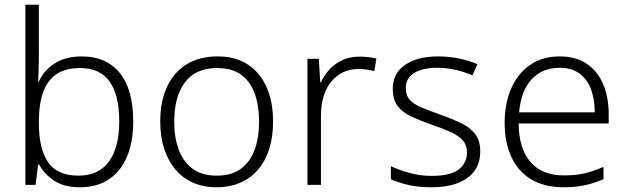

<svg xmlns="http://www.w3.org/2000/svg" viewBox="-20 -780 2644 810"><path d="M144 -550Q144 -521 143 -489Q142 -457 141 -436H144Q164 -482 210 -512Q256 -542 325 -542Q428 -542 485 -472.5Q542 -403 542 -267Q542 -183 516.5 -121Q491 -59 441 -24.5Q391 10 317 10Q250 10 208 -18Q166 -46 145 -86H141L130 0H87V-760H144ZM318 -493Q256 -493 218 -467Q180 -441 162 -391Q144 -341 144 -267V-260Q144 -153 182.5 -96Q221 -39 311 -39Q396 -39 439.5 -98.5Q483 -158 483 -268Q483 -380 442 -436.5Q401 -493 318 -493Z M1132 -267Q1132 -204 1116.5 -153.5Q1101 -103 1070.5 -66.5Q1040 -30 995.5 -10Q951 10 893 10Q838 10 794 -9.5Q750 -29 719.5 -65.5Q689 -102 672.5 -153Q656 -204 656 -267Q656 -353 685 -414.5Q714 -476 768 -509Q822 -542 897 -542Q974 -542 1026 -507.5Q1078 -473 1105 -411.5Q1132 -350 1132 -267ZM715 -267Q715 -199 734.5 -147.5Q754 -96 793.5 -67.5Q833 -39 894 -39Q956 -39 995.5 -67.5Q1035 -96 1054 -147.5Q1073 -199 1073 -267Q1073 -333 1055 -384Q1037 -435 998 -464Q959 -493 896 -493Q806 -493 760.5 -433Q715 -373 715 -267Z M1496 -541Q1515 -541 1533.5 -539Q1552 -537 1568 -533L1559 -480Q1543 -484 1527 -486.5Q1511 -489 1493 -489Q1456 -489 1427 -475Q1398 -461 1377 -435Q1356 -409 1345 -373Q1334 -337 1334 -292V0H1277V-532H1325L1331 -433H1334Q1348 -463 1370.5 -487.5Q1393 -512 1424.5 -526.5Q1456 -541 1496 -541Z M2006 -141Q2006 -93 1982 -59.5Q1958 -26 1912 -8Q1866 10 1800 10Q1744 10 1701.5 0Q1659 -10 1629 -24V-79Q1665 -62 1709.5 -50Q1754 -38 1801 -38Q1880 -38 1915 -65Q1950 -92 1950 -137Q1950 -167 1933.5 -186.5Q1917 -206 1884.5 -221.5Q1852 -237 1804 -253Q1755 -270 1717 -287.5Q1679 -305 1658 -332Q1637 -359 1637 -406Q1637 -471 1689 -506.5Q1741 -542 1828 -542Q1876 -542 1918 -533Q1960 -524 1994 -509L1973 -462Q1942 -476 1903.5 -485Q1865 -494 1825 -494Q1762 -494 1727 -472Q1692 -450 1692 -408Q1692 -377 1709 -358.5Q1726 -340 1758.5 -326.5Q1791 -313 1836 -297Q1884 -280 1922.5 -262Q1961 -244 1983.5 -216Q2006 -188 2006 -141Z M2342 -542Q2410 -542 2456 -510.5Q2502 -479 2525 -424Q2548 -369 2548 -298V-259H2168Q2169 -153 2218 -96.5Q2267 -40 2359 -40Q2408 -40 2445 -48.5Q2482 -57 2526 -76V-24Q2487 -7 2447.5 1.5Q2408 10 2357 10Q2277 10 2221.5 -23Q2166 -56 2137.5 -117.5Q2109 -179 2109 -262Q2109 -343 2136.5 -406.5Q2164 -470 2216 -506Q2268 -542 2342 -542ZM2341 -494Q2268 -494 2223 -445.5Q2178 -397 2170 -306H2489Q2489 -362 2473 -404Q2457 -446 2424.5 -470Q2392 -494 2341 -494Z"/></svg>

Font: Noto Sans Khmer Light
Style: Regular
Weight: 300
Version: Version 2.003